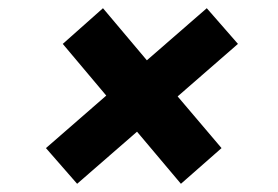

<svg xmlns="http://www.w3.org/2000/svg" viewBox="-20 -532 677 468"><path d="M314 -211 168 -84 92 -171 239 -299 133 -425 231 -512 338 -385 484 -512 560 -425 413 -297 520 -171 421 -84Z"/></svg>

Font: Oak Sans ExtraBold
Style: Italic
Weight: 800
Italic angle: -9.49998°
Foundry: Erik Kennedy, Walven
Version: Version 1.000